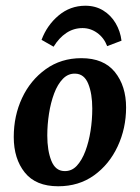

<svg xmlns="http://www.w3.org/2000/svg" viewBox="-20 -637 487 670"><path d="M183 13Q105 13 66.5 -35Q28 -83 28 -159Q28 -233 57 -295Q86 -357 139.5 -395.5Q193 -434 264 -434Q342 -434 381 -385.5Q420 -337 420 -262Q420 -189 390.5 -126Q361 -63 308 -25Q255 13 183 13ZM204 -40Q230 -39 248 -58.5Q266 -78 278 -110Q290 -142 296 -180.5Q302 -219 302 -258Q302 -310 288 -344.5Q274 -379 243 -380Q218 -381 199.5 -362Q181 -343 169 -311Q157 -279 151 -240.5Q145 -202 145 -164Q145 -112 159 -76.5Q173 -41 204 -40ZM167 -474 125 -498Q144 -549 184.5 -583Q225 -617 278 -617Q313 -617 340 -600.5Q367 -584 383.5 -556Q400 -528 404 -495L354 -476Q343 -505 319.5 -522Q296 -539 268 -539Q237 -539 211.5 -522Q186 -505 167 -474Z"/></svg>

Font: Rasa SemiBold
Style: Italic
Weight: 600
Italic angle: -7.10001°
Designer: Anna Giedrys (Yrsa+Rasa design), David Brezina (Yrsa art-direction, Rasa art-direction, design)
Foundry: Rosetta Type Foundry
Version: Version 2.004